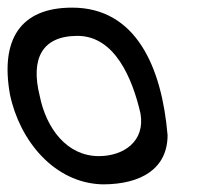

<svg xmlns="http://www.w3.org/2000/svg" viewBox="-31 -485 518 503"><path d="M408 -131C408 -44 340 -2 238 -2C111 -5 20 -117 -5 -238C-30 -379 20 -465 158 -465C326 -465 393 -308 408 -131ZM337 -188C316 -279 270 -391 172 -391C78 -391 49 -330 73 -234C90 -149 144 -76 228 -76C292 -76 350 -114 337 -188Z"/></svg>

Font: Snowfall
Style: RevObl
Weight: 400
Designer: Jasper
Foundry: Cannot Into Space Fonts
Version: Version 0.9